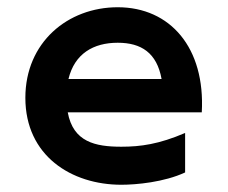

<svg xmlns="http://www.w3.org/2000/svg" viewBox="-20 -495 630 530"><path d="M50 -225C50 -65 177 15 315 15C356 15 433 8 491 -19V-128C419 -97 368 -90 315 -90C243 -90 182 -103 167 -185H537C547 -363 450 -475 305 -475C167 -475 50 -378 50 -225ZM169 -277C186 -347 238 -377 305 -377C370 -377 413 -349 426 -277Z"/></svg>

Font: KT Kiyosuna Sans Bold
Style: Regular
Weight: 700
Designer: [Zen Kaku Gothic] Yoshimichi Ohira
Version: Version 1.010;Glyphs 3.1.2 (3151)